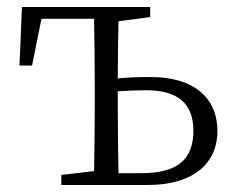

<svg xmlns="http://www.w3.org/2000/svg" viewBox="-20 -531 689 551"><path d="M320 -34C319 -89 318 -172 318 -227V-269C345 -271 373 -272 400 -272C491 -272 535 -233 535 -156C535 -72 488 -34 385 -34ZM411 -482V-511H43L36 -343H72L99 -477H250C251 -422 252 -339 252 -284V-227C252 -174 251 -95 250 -40L156 -29V0H401C545 0 604 -70 604 -155C604 -239 550 -310 410 -310C382 -310 349 -309 318 -306C318 -357 319 -422 320 -470Z"/></svg>

Font: Noto Serif CJK JP Light
Style: Regular
Weight: 300
Designer: Ryoko NISHIZUKA 西塚涼子 (kana & ideographs); Frank Grießhammer (Latin, Greek & Cyrillic); Wenlong ZHANG 张文龙 (bopomofo); San
Foundry: Adobe Systems Incorporated
Version: Version 1.001;PS 1.001;hotconv 16.6.54;makeotf.lib2.5.65590